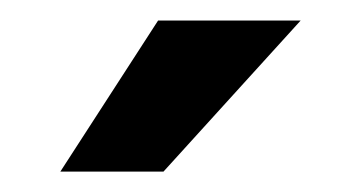

<svg xmlns="http://www.w3.org/2000/svg" viewBox="-20 -753 353 188"><path d="M134.8 -732.9H274.4L140.1 -585H39.1Z"/></svg>

Font: Heebo SemiBold
Style: Regular
Weight: 600
Designer: Oded Ezer
Foundry: Ezer Type House
Version: Version 3.100